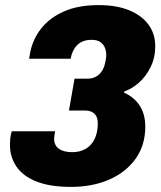

<svg xmlns="http://www.w3.org/2000/svg" viewBox="-20 -720 632 752"><path d="M258 12Q176 12 123 -9Q70 -30 44.5 -67.5Q19 -105 19 -152Q19 -163 20 -176Q21 -189 26 -206H196Q194 -196 193 -189Q192 -182 192 -176Q192 -151 210.5 -137.5Q229 -124 263 -124Q293 -124 315.5 -137Q338 -150 350.5 -175.5Q363 -201 363 -237Q363 -254 357 -265Q351 -276 340 -281.5Q329 -287 314 -287H250L272 -412H324Q340 -412 352.5 -418Q365 -424 374.5 -435.5Q384 -447 389 -463Q394 -479 396 -499Q397 -517 391.5 -531.5Q386 -546 373.5 -555Q361 -564 339 -564Q316 -564 300 -556Q284 -548 274 -533.5Q264 -519 259 -501L257 -490H94L98 -513Q108 -566 141 -608Q174 -650 230 -675Q286 -700 366 -700Q437 -700 486.5 -679.5Q536 -659 562 -623Q588 -587 588 -540Q588 -494 570 -457.5Q552 -421 524.5 -396.5Q497 -372 467 -362L466 -357Q505 -340 527 -306.5Q549 -273 549 -224Q549 -151 511 -98Q473 -45 407.5 -16.5Q342 12 258 12Z"/></svg>

Font: Archivo SemiCondensed Black
Style: Italic
Weight: 900
Width: 4
Italic angle: -10°
Designer: Hector Gatti
Foundry: Omnibus-Type
Version: Version 2.001